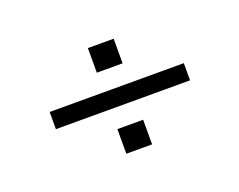

<svg xmlns="http://www.w3.org/2000/svg" viewBox="-58 -626 576 462"><g transform="rotate(-20 230.0 -395.0)"><path d="M58.5 -372.5V-416.5H402V-372.5ZM197.5 -466.5V-529.5H263.5V-466.5ZM197.5 -259V-322H263.5V-259Z"/></g></svg>

Font: Big Shoulders Stencil Text Thin ExtraLight
Style: Regular
Weight: 250
Version: Version 2.001